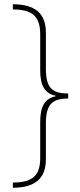

<svg xmlns="http://www.w3.org/2000/svg" viewBox="-20 -734 380 912"><path d="M41 133V158C146 157 198 115 198 22V-148C198 -237 227 -266 304 -266V-290C227 -290 198 -317 198 -407V-578C198 -672 146 -713 41 -714V-689C133 -689 171 -657 171 -571V-400C171 -330 191 -290 245 -279V-277C191 -266 171 -226 171 -155V17C171 101 133 133 41 133Z"/></svg>

Font: Noto Sans Arabic SemCond Thin
Style: Regular
Weight: 100
Width: 4
Designer: Monotype Design Team, Nadine Chahine, Nizar Qandah and Khaled Hosny
Foundry: Monotype Imaging Inc.
Version: Version 2.012